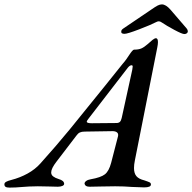

<svg xmlns="http://www.w3.org/2000/svg" viewBox="-82 -849 875 874"><path d="M-62 -10Q-62 -17 -54 -21.5Q-46 -26 -30 -30Q9 -40 43.5 -59Q78 -78 102 -105Q174 -185 235.5 -260Q297 -335 391 -452L476 -558Q485 -568 493.5 -580Q502 -592 505 -597Q522 -623 528 -623Q549 -623 561.5 -628.5Q574 -634 590 -648Q603 -660 612.5 -667.5Q622 -675 628 -675Q637 -675 637 -657Q637 -648 634 -633L532 -119Q528 -100 528 -84Q528 -60 539 -47Q550 -34 575 -28Q593 -22 599 -19Q605 -16 605 -9Q605 4 574 4Q563 4 519 2Q482 -1 442 -1L376 0Q357 1 326 1Q306 1 303 -12Q302 -19 310 -25Q318 -31 331 -33Q377 -41 395.5 -55.5Q414 -70 424 -108L455 -228Q458 -240 451 -246Q444 -252 430 -252L304 -250Q290 -250 281.5 -246Q273 -242 266 -232L175 -113Q151 -82 151 -64Q151 -53 160 -46Q169 -39 185 -34Q210 -27 210 -12Q210 -6 201.5 -2.5Q193 1 181 1Q157 1 143 0L90 -1Q68 -1 50.5 0Q33 1 21 2Q-12 5 -39 5Q-51 5 -56.5 1.5Q-62 -2 -62 -10ZM448 -289Q458 -289 463.5 -294Q469 -299 472 -312L520 -531Q522 -543 522 -546Q522 -552 517 -552Q509 -552 500 -541L321 -309Q313 -299 313 -295Q313 -288 336 -288ZM470 -706Q470 -713 479 -719L606 -805Q626 -819 636 -824Q646 -829 655 -829Q673 -829 694 -805L768 -719Q773 -713 773 -706Q773 -701 768.5 -697.5Q764 -694 757 -694Q747 -694 711.5 -713Q676 -732 654 -747Q647 -752 641 -752Q635 -752 628 -748Q605 -736 551.5 -715.5Q498 -695 485 -695Q468 -695 470 -706Z"/></svg>

Font: EB Garamond Medium
Style: Italic
Weight: 500
Italic angle: -17.2°
Designer: Georg Duffner and Octavio Pardo
Foundry: Georg Duffner
Version: Version 1.000